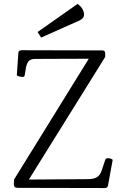

<svg xmlns="http://www.w3.org/2000/svg" viewBox="-20 -1030 620 971"><path d="M69 -80Q49 -80 50 -100L51 -122L429 -733L157 -732Q135 -732 125 -720.5Q115 -709 111 -686L105 -650Q104 -641 94 -641Q88 -641 79 -643Q70 -645 65 -649L73 -764Q74 -776 90 -776L497 -775Q512 -775 512 -760V-742L126 -122L424 -124Q453 -124 469.5 -133.5Q486 -143 494 -167L512 -221Q515 -230 525 -230Q540 -230 550 -222L526 -91Q523 -79 510 -79ZM381 -926 188 -840 170 -868 372 -1010Q388 -1000 397 -984Q406 -968 405 -955Q405 -937 381 -926Z"/></svg>

Font: Gowun Batang
Style: Regular
Weight: 400
Designer: Yanghee Ryu
Foundry: Yanghee Ryu
Version: Version 2.000